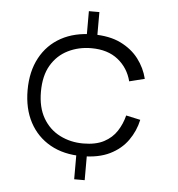

<svg xmlns="http://www.w3.org/2000/svg" viewBox="-51 -662 744 801"><g transform="rotate(5 321.0 -262.0)"><path d="M313 -9Q236 -9 180 -40.5Q124 -72 93.5 -129Q63 -186 63 -264Q63 -342 94 -399.5Q125 -457 181.5 -488Q238 -519 315 -519Q384 -519 431 -496Q478 -473 506.5 -435.5Q535 -398 546 -353L482 -337Q468 -392 425 -426.5Q382 -461 313 -461Q260 -461 215.5 -439Q171 -417 145 -373Q119 -329 119 -262Q119 -196 145 -151.5Q171 -107 215.5 -84.5Q260 -62 313 -62Q366 -62 400 -80Q434 -98 453.5 -128Q473 -158 482 -194L542 -181Q532 -134 504 -94.5Q476 -55 429 -32Q382 -9 313 -9ZM289 90V-47H333V90ZM289 -477V-614H333V-477Z"/></g></svg>

Font: Parkinsans Light Light
Style: Regular
Weight: 300
Version: Version 1.000